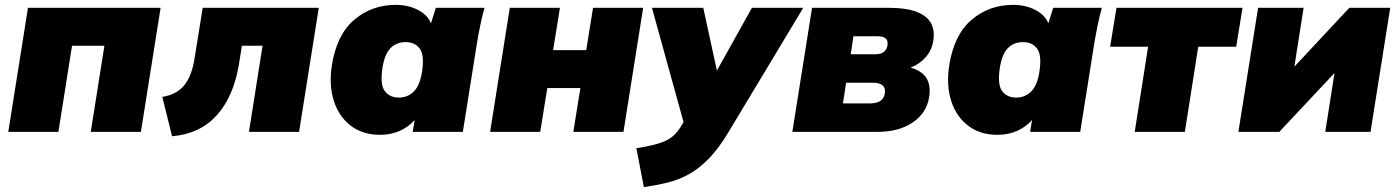

<svg xmlns="http://www.w3.org/2000/svg" viewBox="-20 -542 5746 789"><path d="M14 0 95 -510H640L559 0H353L409 -354H276L220 0Z M687 18 647 -144Q706 -153 737.5 -192Q769 -231 780 -305L813 -510H1290L1209 0H1003L1059 -354H974L962 -278Q940 -145 871 -68.5Q802 8 687 18Z M1541 12Q1471 12 1422 -25Q1373 -62 1352 -127Q1331 -192 1344 -275Q1364 -400 1436 -461Q1508 -522 1606 -522Q1658 -522 1698 -501Q1738 -480 1751 -446L1771 -510H1971Q1961 -474 1953.5 -437.5Q1946 -401 1940 -365L1882 0H1676L1684 -49Q1660 -21 1623.5 -4.5Q1587 12 1541 12ZM1619 -141Q1655 -141 1680 -165.5Q1705 -190 1714 -245Q1725 -315 1705 -342Q1685 -369 1647 -369Q1610 -369 1585.5 -345Q1561 -321 1552 -265Q1541 -195 1561 -168Q1581 -141 1619 -141Z M1994 0 2075 -510H2281L2253 -336H2389L2417 -510H2623L2542 0H2336L2365 -180H2229L2200 0Z M2626 227 2595 67Q2669 56 2710 39Q2751 22 2776 -19L2789 -40L2659 -510H2870L2926 -252L3070 -510H3281L2973 2Q2934 67 2894.5 108Q2855 149 2813.5 172.5Q2772 196 2726 207.5Q2680 219 2626 227Z M3236 0 3317 -510H3627Q3706 -510 3749 -492.5Q3792 -475 3807 -444.5Q3822 -414 3815 -373Q3809 -336 3784.5 -307.5Q3760 -279 3722 -264Q3814 -239 3798 -142Q3788 -78 3731 -39Q3674 0 3585 0ZM3476 -319H3577Q3621 -319 3627 -356Q3630 -376 3619 -384.5Q3608 -393 3585 -393H3487ZM3444 -117H3554Q3610 -117 3616 -158Q3623 -202 3567 -202H3457Z M4078 12Q4008 12 3959 -25Q3910 -62 3889 -127Q3868 -192 3881 -275Q3901 -400 3973 -461Q4045 -522 4143 -522Q4195 -522 4235 -501Q4275 -480 4288 -446L4308 -510H4508Q4498 -474 4490.5 -437.5Q4483 -401 4477 -365L4419 0H4213L4221 -49Q4197 -21 4160.5 -4.5Q4124 12 4078 12ZM4156 -141Q4192 -141 4217 -165.5Q4242 -190 4251 -245Q4262 -315 4242 -342Q4222 -369 4184 -369Q4147 -369 4122.5 -345Q4098 -321 4089 -265Q4078 -195 4098 -168Q4118 -141 4156 -141Z M4643 0 4698 -350H4542L4568 -510H5086L5060 -350H4904L4849 0Z M5069 0 5150 -510H5337L5299 -268L5525 -510H5693L5612 0H5426L5464 -242L5237 0Z"/></svg>

Font: Mulish ExtraBlack
Style: Italic
Weight: 1000
Italic angle: -9°
Designer: Vernon Adams
Foundry: Vernon Adams
Version: Version 3.603; ttfautohint (v1.8.3)